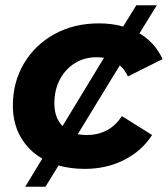

<svg xmlns="http://www.w3.org/2000/svg" viewBox="-20 -635 639 731"><path d="M303 8Q249 8 203 -5L153 76H76L141 -31Q88 -62 58.5 -113.5Q29 -165 29 -233Q29 -322 71 -393Q113 -464 187 -505Q261 -546 357 -546Q407 -546 449 -534L499 -615H577L511 -508Q570 -473 599 -410L467 -344Q455 -370 436 -386L276 -124Q293 -121 312 -121Q352 -121 386 -138.5Q420 -156 444 -193L559 -121Q520 -60 452.5 -26Q385 8 303 8ZM218 -155 376 -415Q363 -417 347 -417Q301 -417 265 -394.5Q229 -372 208 -332.5Q187 -293 187 -241Q187 -187 218 -155Z"/></svg>

Font: Montserrat
Style: Bold Italic
Weight: 700
Italic angle: -11.3°
Designer: Julieta Ulanovsky
Foundry: Julieta Ulanovsky
Version: Version 9.000; ttfautohint (v1.8.4.7-5d5b)